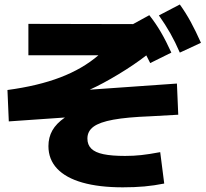

<svg xmlns="http://www.w3.org/2000/svg" viewBox="-20 -800 904 842"><path d="M192.4 -159.2Q192.4 -197.3 209.5 -227.8Q226.6 -258.3 264.6 -284.7L18.6 -267.6L12.7 -405.3Q147 -423.3 244.6 -460.7Q342.3 -498 411.6 -557.6H104.5V-695.3L563.5 -694.3L634.8 -733.4Q663.1 -697.8 685.8 -658.7Q708.5 -619.6 731.4 -569.3L638.7 -523.4L621.6 -557.1Q568.8 -516.1 499.8 -474.4Q430.7 -432.6 373.5 -406.7L755.9 -433.6L761.7 -296.9L638.7 -290Q536.6 -286.1 476.8 -275.1Q417 -264.2 390.1 -244.4Q363.3 -224.6 363.3 -192.4Q363.3 -165 380.4 -148.2Q397.5 -131.3 433.6 -123.8Q469.7 -116.2 528.3 -116.2Q565.9 -116.2 599.6 -119.9Q633.3 -123.5 682.6 -132.8L700.2 4.9Q656.2 13.7 613.3 17.6Q570.3 21.5 518.6 21.5Q414.6 21.5 341.6 0.7Q268.6 -20 230.5 -60.5Q192.4 -101.1 192.4 -159.2ZM676.8 -732.4 768.6 -780.3Q794.9 -743.7 816.7 -703.6Q838.4 -663.6 861.3 -612.3L768.6 -569.3Q748.5 -615.7 726.8 -654.1Q705.1 -692.4 676.8 -732.4Z"/></svg>

Font: Pretendard GOV Black
Style: Regular
Weight: 900
Designer: Base glyphs from Inter by Rasmus Andersson; Hangeul glyphs from Noto Sans CJK(Source Han Sans) by Jang Soo-young and Kan
Foundry: Kil Hyung-jin
Version: Version 1.309